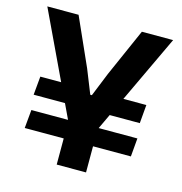

<svg xmlns="http://www.w3.org/2000/svg" viewBox="-97 -727 773 816"><g transform="rotate(15 289.0 -319.5)"><path d="M325.5 -261.5 346.5 -343H527L520 -261.5ZM60.5 -196H527L520 -115H53ZM230 -343 251.5 -261.5H53L60.5 -343ZM231.5 -175.5 12 -639H149.5L243.5 -428.5L285.5 -323.5H292.5L335 -428.5L428 -639H565.5L347 -175.5ZM224.5 0V-294.5H353.5V0Z"/></g></svg>

Font: Anek Gujarati SemiBold
Style: Regular
Weight: 600
Designer: Mrunmayee Ghaisas (Gujarati), Yesha Goshar (Latin)
Foundry: Ek Type
Version: Version 1.003